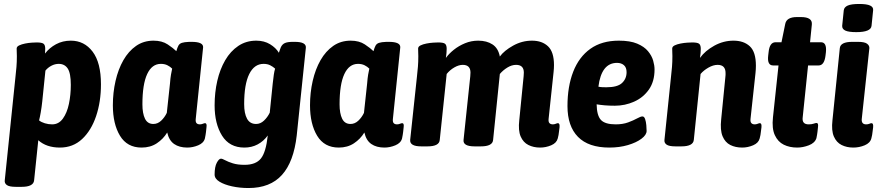

<svg xmlns="http://www.w3.org/2000/svg" viewBox="-20 -736 4428 968"><path d="M60 206Q27 206 14.5 197Q2 188 4 173L58 -349Q61 -375 63 -399Q65 -423 65 -453Q65 -462 64.5 -471Q64 -480 64 -491Q64 -501 76.5 -507Q89 -513 106.5 -516.5Q124 -520 140.5 -521Q157 -522 165 -522Q191 -522 199.5 -515.5Q208 -509 208 -490Q208 -479 207 -466Q229 -495 262.5 -513Q296 -531 337 -531Q405 -531 447 -475.5Q489 -420 489 -311Q489 -223 464.5 -150.5Q440 -78 394 -35Q348 8 282 8Q214 8 173 -29L152 173Q149 206 89 206ZM243 -109Q276 -109 297 -138Q318 -167 327.5 -212.5Q337 -258 337 -308Q337 -367 321.5 -390.5Q306 -414 276 -414Q257 -414 239 -404.5Q221 -395 209 -380L193 -224Q190 -196 185.5 -170Q181 -144 177 -129Q188 -120 206 -114.5Q224 -109 243 -109Z M694 8Q621 8 585 -51.5Q549 -111 549 -205Q549 -269 562.5 -328Q576 -387 602 -432.5Q628 -478 666 -504.5Q704 -531 754 -531Q797 -531 825.5 -512Q854 -493 869 -478Q874 -496 879.5 -506Q885 -516 897 -520Q909 -524 934 -525H946Q1006 -525 1004 -497L967 -138Q965 -122 970.5 -115.5Q976 -109 988 -109Q995 -109 1002.5 -112Q1010 -115 1014 -115Q1024 -115 1021 -94Q1020 -84 1018.5 -70.5Q1017 -57 1013 -38Q1007 -15 979.5 -3.5Q952 8 924 8Q884 8 858 -10Q832 -28 823 -68Q803 -35 770.5 -13.5Q738 8 694 8ZM753 -111Q775 -111 792.5 -127.5Q810 -144 821 -167L837 -315Q839 -342 842 -359.5Q845 -377 848 -390Q838 -400 824 -407Q810 -414 791 -414Q746 -414 722 -362.5Q698 -311 698 -210Q698 -164 711 -137.5Q724 -111 753 -111Z M1233 212Q1189 212 1150 203.5Q1111 195 1086.5 180Q1062 165 1062 144Q1062 105 1073 84.5Q1084 64 1094 64Q1101 64 1115.5 72Q1130 80 1154 87.5Q1178 95 1213 95Q1270 95 1295.5 63Q1321 31 1330 -53Q1309 -24 1279 -8Q1249 8 1212 8Q1137 8 1099.5 -52Q1062 -112 1062 -205Q1062 -270 1075.5 -328.5Q1089 -387 1115.5 -432.5Q1142 -478 1181.5 -504.5Q1221 -531 1272 -531Q1312 -531 1341.5 -513Q1371 -495 1386 -470Q1389 -479 1391.5 -486Q1394 -493 1396 -498Q1403 -513 1416.5 -519Q1430 -525 1457 -525H1466Q1525 -525 1522 -495L1476 -53Q1461 80 1401.5 146Q1342 212 1233 212ZM1271 -111Q1293 -111 1311 -128Q1329 -145 1340 -168L1355 -315Q1358 -342 1360.5 -359.5Q1363 -377 1367 -390Q1356 -400 1342 -407Q1328 -414 1309 -414Q1262 -414 1236.5 -362.5Q1211 -311 1211 -211Q1211 -164 1225.5 -137.5Q1240 -111 1271 -111Z M1688 8Q1615 8 1579 -51.5Q1543 -111 1543 -205Q1543 -269 1556.5 -328Q1570 -387 1596 -432.5Q1622 -478 1660 -504.5Q1698 -531 1748 -531Q1791 -531 1819.5 -512Q1848 -493 1863 -478Q1868 -496 1873.5 -506Q1879 -516 1891 -520Q1903 -524 1928 -525H1940Q2000 -525 1998 -497L1961 -138Q1959 -122 1964.5 -115.5Q1970 -109 1982 -109Q1989 -109 1996.5 -112Q2004 -115 2008 -115Q2018 -115 2015 -94Q2014 -84 2012.5 -70.5Q2011 -57 2007 -38Q2001 -15 1973.5 -3.5Q1946 8 1918 8Q1878 8 1852 -10Q1826 -28 1817 -68Q1797 -35 1764.5 -13.5Q1732 8 1688 8ZM1747 -111Q1769 -111 1786.5 -127.5Q1804 -144 1815 -167L1831 -315Q1833 -342 1836 -359.5Q1839 -377 1842 -390Q1832 -400 1818 -407Q1804 -414 1785 -414Q1740 -414 1716 -362.5Q1692 -311 1692 -210Q1692 -164 1705 -137.5Q1718 -111 1747 -111Z M2703 8Q2670 8 2644 -5Q2618 -18 2605 -48Q2592 -78 2598 -130L2620 -352Q2621 -362 2621 -370Q2621 -409 2582 -409Q2560 -409 2538 -395.5Q2516 -382 2500 -363L2466 -30Q2463 2 2404 2H2373Q2314 2 2317 -30L2351 -352Q2351 -358 2351.5 -362Q2352 -366 2352 -370Q2352 -409 2313 -409Q2293 -409 2270.5 -396Q2248 -383 2232 -363L2197 -30Q2194 2 2135 2H2104Q2045 2 2048 -31L2082 -349Q2085 -376 2087 -399.5Q2089 -423 2089 -453Q2089 -462 2088.5 -471Q2088 -480 2088 -491Q2088 -501 2100 -507Q2112 -513 2130 -516.5Q2148 -520 2164.5 -521Q2181 -522 2189 -522Q2215 -522 2223.5 -515.5Q2232 -509 2232 -490Q2232 -469 2228 -444Q2243 -465 2268 -485Q2293 -505 2324.5 -518Q2356 -531 2391 -531Q2434 -531 2463 -512Q2492 -493 2500 -451Q2522 -481 2567 -506Q2612 -531 2662 -531Q2713 -531 2743 -502.5Q2773 -474 2773 -408Q2773 -400 2772.5 -391Q2772 -382 2771 -373L2746 -138Q2744 -122 2750 -115.5Q2756 -109 2767 -109Q2775 -109 2782 -112Q2789 -115 2793 -115Q2803 -115 2801 -94Q2799 -84 2798 -70.5Q2797 -57 2792 -38Q2786 -15 2759 -3.5Q2732 8 2703 8Z M3052 8Q2947 8 2894 -46Q2841 -100 2841 -201Q2841 -300 2870 -374.5Q2899 -449 2956.5 -490Q3014 -531 3100 -531Q3157 -531 3192.5 -516Q3228 -501 3247 -478Q3266 -455 3273 -430.5Q3280 -406 3280 -386Q3280 -325 3251.5 -284.5Q3223 -244 3177 -223.5Q3131 -203 3080 -203Q3051 -203 3028.5 -205Q3006 -207 2988 -210Q2989 -153 3010 -131Q3031 -109 3084 -109Q3120 -109 3147 -119Q3174 -129 3192 -139Q3210 -149 3219 -149Q3228 -149 3232.5 -135.5Q3237 -122 3238.5 -105Q3240 -88 3240 -76Q3240 -56 3214 -36.5Q3188 -17 3145.5 -4.5Q3103 8 3052 8ZM3037 -296Q3093 -296 3116 -317.5Q3139 -339 3139 -372Q3139 -396 3125.5 -407.5Q3112 -419 3091 -419Q3012 -419 2997 -299Q3005 -297 3016 -296.5Q3027 -296 3037 -296Z M3722 8Q3688 8 3662 -5Q3636 -18 3623 -49Q3610 -80 3616 -135L3637 -347Q3638 -354 3638 -358.5Q3638 -363 3638 -368Q3638 -409 3598 -409Q3576 -409 3551.5 -395Q3527 -381 3512 -363L3478 -31Q3475 2 3415 2H3386Q3353 2 3340.5 -7Q3328 -16 3330 -31L3363 -349Q3366 -375 3368 -399Q3370 -423 3370 -453Q3370 -462 3369.5 -471Q3369 -480 3369 -491Q3369 -501 3381 -507Q3393 -513 3411 -516.5Q3429 -520 3445.5 -521Q3462 -522 3470 -522Q3496 -522 3504.5 -515.5Q3513 -509 3513 -490Q3513 -469 3509 -444Q3535 -480 3581 -505.5Q3627 -531 3678 -531Q3730 -531 3760.5 -502.5Q3791 -474 3791 -405Q3791 -396 3790.5 -387Q3790 -378 3789 -368L3764 -138Q3762 -122 3768 -115.5Q3774 -109 3785 -109Q3793 -109 3800 -112Q3807 -115 3811 -115Q3821 -115 3819 -94Q3817 -84 3816 -70.5Q3815 -57 3810 -38Q3804 -15 3777 -3.5Q3750 8 3722 8Z M3999 8Q3961 8 3931.5 -6.5Q3902 -21 3886.5 -54.5Q3871 -88 3877 -144L3905 -406H3878Q3847 -406 3853 -456L3855 -473Q3860 -523 3890 -523H3920L3939 -616Q3946 -650 3998 -650H4018Q4077 -650 4073 -612L4064 -523H4119Q4149 -523 4144 -473L4142 -456Q4136 -406 4107 -406H4054L4027 -145Q4022 -109 4057 -109Q4072 -109 4082 -112.5Q4092 -116 4097 -116Q4107 -116 4104 -95Q4103 -85 4101.5 -71.5Q4100 -58 4096 -39Q4088 -15 4058 -3.5Q4028 8 3999 8Z M4282 8Q4249 8 4223 -5Q4197 -18 4184 -48Q4171 -78 4177 -130L4214 -493Q4217 -525 4277 -525H4306Q4339 -525 4351.5 -515.5Q4364 -506 4363 -493L4325 -139Q4321 -109 4347 -109Q4356 -109 4363 -112Q4370 -115 4374 -115Q4384 -115 4382 -94Q4380 -84 4379 -70.5Q4378 -57 4373 -38Q4367 -15 4339.5 -3.5Q4312 8 4282 8ZM4297 -574Q4258 -574 4241.5 -582Q4225 -590 4226 -606L4234 -684Q4236 -700 4254 -708Q4272 -716 4312 -716Q4350 -716 4367 -708Q4384 -700 4382 -684L4374 -606Q4371 -574 4297 -574Z"/></svg>

Font: Asap Semi Condensed Semi Condensed Regular
Style: Bold Italic
Weight: 700
Width: 4
Italic angle: -6°
Designer: Pablo Cosgaya
Foundry: Omnibus-Type
Version: Version 3.001; ttfautohint (v1.8.4.7-5d5b)